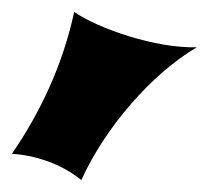

<svg xmlns="http://www.w3.org/2000/svg" viewBox="-46 -183 363 321"><path d="M283 -104C214 -102 119 -135 78 -163C59 -75 22 4 -26 74C25 78 64 97 90 118C130 30 207 -59 283 -104Z"/></svg>

Font: Shojumaru
Style: Regular
Weight: 400
Designer: Astigmatic (AOETI)
Foundry: Astigmatic (AOETI)
Version: Version 1.000